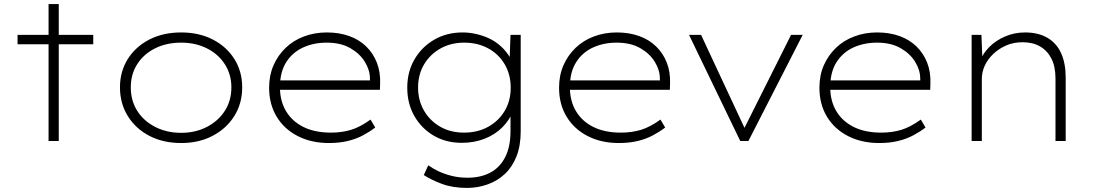

<svg xmlns="http://www.w3.org/2000/svg" viewBox="-20 -691 5376 941"><path d="M218 0V-671H268V0ZM66 -474V-520H437V-474Z M868 10Q780 10 712.5 -25Q645 -60 606.5 -122Q568 -184 568 -263Q568 -341 606.5 -402Q645 -463 712.5 -497.5Q780 -532 868 -532Q955 -532 1022.5 -497.5Q1090 -463 1128.5 -402Q1167 -341 1167 -263Q1167 -184 1128.5 -122.5Q1090 -61 1022.5 -25.5Q955 10 868 10ZM868 -40Q938 -40 994 -69Q1050 -98 1082 -148Q1114 -198 1114 -263Q1114 -326 1082 -376Q1050 -426 994 -454Q938 -482 868 -482Q796 -482 740 -454Q684 -426 652.5 -376.5Q621 -327 621 -263Q621 -198 652.5 -148Q684 -98 740.5 -69Q797 -40 868 -40Z M1592 10Q1506 10 1439.5 -24Q1373 -58 1336 -119Q1299 -180 1299 -261Q1299 -322 1320.5 -371Q1342 -420 1380 -456.5Q1418 -493 1470 -512.5Q1522 -532 1582 -532Q1642 -532 1691 -514.5Q1740 -497 1774.5 -463.5Q1809 -430 1827 -384Q1845 -338 1843 -282L1842 -251H1339V-297H1815L1794 -283L1793 -307Q1793 -347 1768.5 -387.5Q1744 -428 1697 -455Q1650 -482 1581 -482Q1518 -482 1466 -458.5Q1414 -435 1383 -386.5Q1352 -338 1352 -264Q1352 -196 1382 -146Q1412 -96 1467.5 -68.5Q1523 -41 1602 -41Q1655 -41 1700 -54.5Q1745 -68 1796 -105L1819 -66Q1793 -46 1759.5 -28Q1726 -10 1684.5 0Q1643 10 1592 10Z M2269 230Q2199 230 2146.5 210.5Q2094 191 2057 167L2079 119Q2101 135 2129.5 148.5Q2158 162 2194 171Q2230 180 2272 180Q2335 180 2382 155.5Q2429 131 2455.5 80Q2482 29 2482 -49V-139L2497 -151Q2478 -103 2442 -67Q2406 -31 2355 -11Q2304 9 2243 9Q2166 9 2106 -26Q2046 -61 2011 -122Q1976 -183 1976 -261Q1976 -340 2012 -401Q2048 -462 2109 -497Q2170 -532 2247 -532Q2280 -532 2313 -524.5Q2346 -517 2374.5 -504Q2403 -491 2427 -471Q2451 -451 2469 -425.5Q2487 -400 2498 -369L2477 -382L2482 -520H2532V-48Q2532 23 2511.5 75Q2491 127 2455 161Q2419 195 2370.5 212.5Q2322 230 2269 230ZM2254 -41Q2321 -41 2372.5 -69.5Q2424 -98 2453.5 -147.5Q2483 -197 2483 -261Q2483 -326 2453.5 -376Q2424 -426 2372.5 -454Q2321 -482 2255 -482Q2190 -482 2139 -453.5Q2088 -425 2058.5 -375.5Q2029 -326 2029 -262Q2029 -199 2058 -149Q2087 -99 2137.5 -70Q2188 -41 2254 -41Z M3013 10Q2927 10 2860.5 -24Q2794 -58 2757 -119Q2720 -180 2720 -261Q2720 -322 2741.5 -371Q2763 -420 2801 -456.5Q2839 -493 2891 -512.5Q2943 -532 3003 -532Q3063 -532 3112 -514.5Q3161 -497 3195.5 -463.5Q3230 -430 3248 -384Q3266 -338 3264 -282L3263 -251H2760V-297H3236L3215 -283L3214 -307Q3214 -347 3189.5 -387.5Q3165 -428 3118 -455Q3071 -482 3002 -482Q2939 -482 2887 -458.5Q2835 -435 2804 -386.5Q2773 -338 2773 -264Q2773 -196 2803 -146Q2833 -96 2888.5 -68.5Q2944 -41 3023 -41Q3076 -41 3121 -54.5Q3166 -68 3217 -105L3240 -66Q3214 -46 3180.5 -28Q3147 -10 3105.5 0Q3064 10 3013 10Z M3608 0 3357 -520H3416L3635 -51L3615 -37L3857 -520H3914L3648 0Z M4289 10Q4203 10 4136.5 -24Q4070 -58 4033 -119Q3996 -180 3996 -261Q3996 -322 4017.5 -371Q4039 -420 4077 -456.5Q4115 -493 4167 -512.5Q4219 -532 4279 -532Q4339 -532 4388 -514.5Q4437 -497 4471.5 -463.5Q4506 -430 4524 -384Q4542 -338 4540 -282L4539 -251H4036V-297H4512L4491 -283L4490 -307Q4490 -347 4465.5 -387.5Q4441 -428 4394 -455Q4347 -482 4278 -482Q4215 -482 4163 -458.5Q4111 -435 4080 -386.5Q4049 -338 4049 -264Q4049 -196 4079 -146Q4109 -96 4164.5 -68.5Q4220 -41 4299 -41Q4352 -41 4397 -54.5Q4442 -68 4493 -105L4516 -66Q4490 -46 4456.5 -28Q4423 -10 4381.5 0Q4340 10 4289 10Z M4742 0V-520H4790L4795 -394L4785 -395Q4798 -430 4829.5 -461.5Q4861 -493 4906.5 -512.5Q4952 -532 5004 -532Q5068 -532 5113 -506Q5158 -480 5180.5 -430.5Q5203 -381 5203 -311V0H5153V-306Q5153 -364 5133.5 -403Q5114 -442 5078 -463Q5042 -484 4992 -484Q4948 -484 4912 -468.5Q4876 -453 4848.5 -427Q4821 -401 4806.5 -369.5Q4792 -338 4792 -304V0H4767Q4765 0 4759 0Q4753 0 4742 0Z"/></svg>

Font: Lexend Exa ExtraLight
Style: Regular
Weight: 250
Designer: Bonnie Shaver-Troup, Thomas Jockin
Foundry: Lexend
Version: Version 1.007